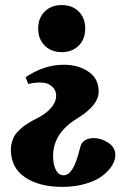

<svg xmlns="http://www.w3.org/2000/svg" viewBox="-20 -522 496 759"><path d="M156.7 -341.8Q130.9 -367.7 130.9 -409.2Q130.9 -450.7 156.7 -476.3Q182.6 -502 224.1 -502Q265.6 -502 291.3 -476.3Q316.9 -450.7 316.9 -409.2Q316.9 -367.7 291.3 -341.8Q265.6 -315.9 224.1 -315.9Q182.6 -315.9 156.7 -341.8ZM22.9 68.8Q22.9 54.2 26.9 40.8Q30.8 27.3 35.9 17.3Q41 7.3 51.5 -2.9Q62 -13.2 68.6 -19Q75.2 -24.9 89.1 -33.4Q103 -42 108.4 -44.9Q113.8 -47.9 127.9 -55.2Q164.6 -74.2 183.3 -97.2Q202.1 -120.1 202.1 -143.1Q202.1 -166 185.1 -180.9Q168 -195.8 139.2 -195.8Q114.3 -195.8 91.8 -189.9L81.1 -216.8Q154.8 -266.1 231.9 -266.1Q290 -266.1 330.1 -238.5Q370.1 -210.9 370.1 -160.2Q370.1 -105.5 284.2 -53.2Q189.9 4.9 189.9 94.2Q189.9 128.4 200.9 149.7Q211.9 170.9 231 170.9Q251 170.9 266.6 146Q282.2 121.1 296.9 61Q305.7 23.9 351.1 23.9Q380.4 23.9 408.2 42.5Q436 61 436 91.8Q436 111.3 422.9 132.6Q409.7 153.8 385 172.9Q360.4 191.9 318.8 204.3Q277.3 216.8 227.1 216.8Q135.3 216.8 79.1 179Q22.9 141.1 22.9 68.8Z"/></svg>

Font: Linguistics Pro
Style: Bold
Weight: 700
Designer: Stefan Peev, Context Ltd
Foundry: Stefan Peev, Context Ltd
Version: Version 001.000